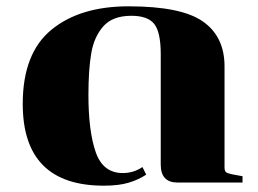

<svg xmlns="http://www.w3.org/2000/svg" viewBox="-20 -578 816 608"><path d="M431 -49 443 -25Q419 -9 387.5 0.5Q356 10 309 10Q52 10 52 -249Q52 -409 142.5 -483.5Q233 -558 387 -558Q554 -558 622.5 -510Q691 -462 691 -368V-48Q691 -37 695.5 -33Q700 -29 715 -26L748 -20V0H542Q489 0 489 -57V-407Q489 -476 468.5 -502Q448 -528 396 -528Q337 -528 307.5 -495Q278 -462 269 -409.5Q260 -357 260 -278Q260 -163 283 -96.5Q306 -30 369 -30Q403 -30 431 -49Z"/></svg>

Font: Chonburi
Style: Regular
Weight: 400
Designer: Thanarat Vachiruckul and Stawix Ruecha
Foundry: Cadson Demak & Katatrad
Version: Version 1.000